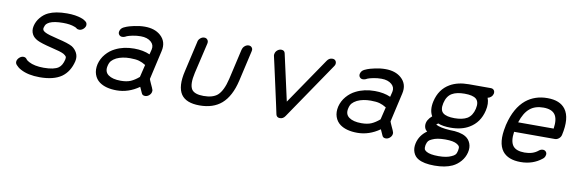

<svg xmlns="http://www.w3.org/2000/svg" viewBox="-46 -831 4011 1320"><g transform="rotate(10 1960.0 -171.0)"><path d="M341 -462Q401 -462 442 -447Q452 -444 460.5 -439Q469 -434 472 -431L476 -428Q487 -418 484 -400Q480 -386 467.5 -376Q455 -366 441 -366Q428 -366 421 -373Q419 -376 405 -381Q374 -393 325 -393Q263 -393 231 -378Q216 -370 209.5 -362.5Q203 -355 198 -336Q196 -327 200 -321Q204 -313 218 -306Q239 -295 307 -279Q381 -262 410 -246Q434 -231 447 -205.5Q460 -180 453 -148Q435 -73 382 -35Q327 3 230 3Q149 3 97 -25Q85 -31 75.5 -39Q66 -47 62 -52L58 -57Q51 -67 54 -81Q58 -95 70.5 -105.5Q83 -116 97 -116Q113 -116 121 -103Q124 -97 142 -87Q181 -66 246 -66Q318 -66 349 -88Q373 -105 383 -148Q386 -162 382 -168.5Q378 -175 364 -184Q342 -196 276 -211Q201 -229 174 -243Q147 -257 136 -277Q121 -303 128.5 -336.5Q136 -370 159 -397.5Q182 -425 212 -439Q261 -462 341 -462Z M883 -465Q952 -465 993 -429Q1041 -387 1025 -319L1004 -227L979 -117Q980 -113 983 -106Q986 -99 992.5 -84.5Q999 -70 1003.5 -60.5Q1008 -51 1007 -51Q1012 -42 1009 -31Q1006 -17 993.5 -6.5Q981 4 966 4Q947 4 941 -12L923 -52Q849 0 767 0Q690 0 646 -32Q620 -51 609 -83Q598 -115 607 -155Q617 -195 644 -226.5Q671 -258 706 -275Q763 -304 837 -304Q900 -304 947 -283L956 -319Q963 -351 939 -372Q913 -395 867 -395Q838 -395 811 -389.5Q784 -384 772 -379L760 -373Q750 -369 741 -369Q727 -369 719 -379Q711 -389 714 -403Q719 -424 739 -434Q746 -437 758.5 -442.5Q771 -448 809 -456.5Q847 -465 883 -465ZM821 -234Q766 -234 726 -215Q705 -204 693.5 -191Q682 -178 677 -155Q667 -113 696.5 -91.5Q726 -70 783 -70Q825 -70 852.5 -82Q880 -94 909 -119L930 -206Q906 -221 883 -227.5Q860 -234 821 -234Z M1298 -462Q1298 -462 1299 -462Q1313 -462 1321 -451.5Q1329 -441 1326 -427Q1326 -427 1326 -426L1276 -212Q1257 -129 1279 -95Q1299 -66 1362 -66Q1426 -66 1459 -94Q1496 -127 1516 -212L1565 -426Q1565 -426 1566 -427Q1569 -441 1581.5 -451.5Q1594 -462 1608.5 -462Q1623 -462 1631 -451.5Q1639 -441 1635 -427Q1635 -427 1635 -426L1586 -212Q1560 -100 1499 -47Q1441 3 1346 3Q1252 3 1217 -48Q1181 -102 1207 -212Q1207 -212 1256 -426Q1256 -426 1256 -427Q1259 -441 1271.5 -451.5Q1284 -462 1298 -462Z M2191 -472Q2206 -472 2213.5 -462Q2221 -452 2218 -437Q2216 -430 2211 -423Q1942 -28 1942 -28Q1928 -7 1905.5 -7Q1883 -7 1878 -28Q1873 -53 1864 -93.5Q1855 -134 1836 -221Q1817 -308 1804 -365.5Q1791 -423 1791 -423Q1790 -430 1792 -437Q1795 -452 1807.5 -462Q1820 -472 1834 -472Q1857 -472 1861 -451L1933 -127Q2154 -451 2154 -451Q2168 -472 2191 -472Z M2563 -465Q2632 -465 2673 -429Q2721 -387 2705 -319L2684 -227L2659 -117Q2660 -113 2663 -106Q2666 -99 2672.5 -84.5Q2679 -70 2683.5 -60.5Q2688 -51 2687 -51Q2692 -42 2689 -31Q2686 -17 2673.5 -6.5Q2661 4 2646 4Q2627 4 2621 -12L2603 -52Q2529 0 2447 0Q2370 0 2326 -32Q2300 -51 2289 -83Q2278 -115 2287 -155Q2297 -195 2324 -226.5Q2351 -258 2386 -275Q2443 -304 2517 -304Q2580 -304 2627 -283L2636 -319Q2643 -351 2619 -372Q2593 -395 2547 -395Q2518 -395 2491 -389.5Q2464 -384 2452 -379L2440 -373Q2430 -369 2421 -369Q2407 -369 2399 -379Q2391 -389 2394 -403Q2399 -424 2419 -434Q2426 -437 2438.5 -442.5Q2451 -448 2489 -456.5Q2527 -465 2563 -465ZM2501 -234Q2446 -234 2406 -215Q2385 -204 2373.5 -191Q2362 -178 2357 -155Q2347 -113 2376.5 -91.5Q2406 -70 2463 -70Q2505 -70 2532.5 -82Q2560 -94 2589 -119L2610 -206Q2586 -221 2563 -227.5Q2540 -234 2501 -234Z M3145 -462Q3298 -462 3298 -462Q3313 -462 3320.5 -452Q3328 -442 3325 -427Q3322 -414 3311.5 -404.5Q3301 -395 3288 -393Q3303 -355 3291 -304Q3271 -218 3201 -177Q3149 -146 3072 -146Q3018 -146 2984 -160Q2977 -155 2972 -150Q3003 -133 3070 -129Q3144 -129 3182 -106Q3207 -91 3218 -62.5Q3229 -34 3220.5 1Q3212 36 3188 64Q3164 92 3132 107Q3083 130 3008 130Q2933 130 2894 107Q2869 93 2858 64.5Q2847 36 2855 1Q2868 -56 2919 -92Q2914 -96 2911 -99Q2900 -111 2898.5 -130Q2897 -149 2907 -168Q2917 -186 2935 -201Q2911 -242 2925 -304Q2945 -391 3014 -431Q3067 -462 3145 -462ZM3128 -393Q3072 -393 3040 -374Q3006 -354 2994.5 -304Q2983 -254 3008 -234Q3032 -215 3088 -215Q3143 -215 3176 -234Q3210 -255 3221.5 -304Q3233 -353 3208 -374Q3185 -393 3128 -393ZM3052 -60Q2993 -60 2961 -44Q2944 -37 2936.5 -28Q2929 -19 2924 1Q2921 21 2924 29.5Q2927 38 2940 46Q2966 61 3024 61Q3082 61 3114 45Q3131 38 3139 29Q3147 20 3151 1Q3155 -20 3151.5 -28Q3148 -36 3135 -44Q3110 -60 3052 -60Z M3694 -462Q3695 -462 3695 -462Q3782 -462 3820 -411Q3864 -352 3836 -229Q3832 -214 3819.5 -204Q3807 -194 3793 -194H3508Q3498 -126 3522 -95Q3545 -66 3603 -66Q3661 -66 3697 -96Q3710 -107 3725 -107Q3739 -107 3747 -96.5Q3755 -86 3751 -72Q3748 -57 3735 -47Q3673 3 3587 3Q3500 3 3461 -46Q3417 -103 3443 -222Q3443 -225 3444 -228.5Q3445 -232 3446 -236Q3475 -354 3545 -412Q3607 -462 3694 -462ZM3678 -393Q3620 -393 3584 -363Q3546 -332 3524 -263H3772Q3782 -331 3759 -362Q3736 -393 3678 -393Z"/></g></svg>

Font: Brass Mono
Style: Italic
Weight: 400
Italic angle: -13°
Monospace: yes
Version: Version 1.100; ttfautohint (v1.8.3) -l 8 -r 50 -G 200 -x 14 